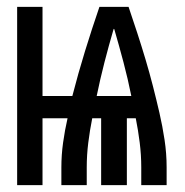

<svg xmlns="http://www.w3.org/2000/svg" viewBox="-20 -540 540 560"><path d="M30 0V-520H104V-260H191Q208 -326 228 -391Q248 -456 270 -520H355Q368 -482 380.5 -443.5Q393 -405 404.5 -366.5Q416 -328 426 -289Q436 -250 445 -211Q454 -172 460 -132Q466 -92 466 -52V0H392V-52Q392 -88 387.5 -124Q383 -160 376 -195H350V0H275V-195H249Q242 -160 237.5 -124Q233 -88 233 -52V0H159V-52Q159 -88 164 -124Q169 -160 177 -195H104V0ZM262 -260H363Q353 -310 340 -359Q327 -408 313 -456V-455L312 -456L311 -454Q297 -406 284.5 -357.5Q272 -309 262 -260Z"/></svg>

Font: Iosevka Curly Semibold
Style: Regular
Weight: 600
Monospace: yes
Designer: Belleve Invis
Foundry: Belleve Invis
Version: Version 22.1.2; ttfautohint (v1.8.4)